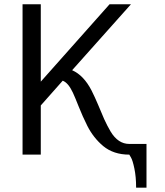

<svg xmlns="http://www.w3.org/2000/svg" viewBox="-20 -720 767 894"><path d="M613.8 153.8Q613.8 103 605.7 64.7Q597.7 26.4 589.8 13.2L582 0Q508.8 0 460.4 -40Q415 -78.1 386.7 -133.8Q364.3 -178.7 346.7 -223.1Q329.1 -267.6 319.3 -288.6Q297.9 -334.5 272 -344.2L169.9 -229V0H85V-700.2H169.9V-339.8L490.2 -700.2H589.8L315.9 -393.1Q370.1 -369.1 406.2 -298.8Q421.9 -267.6 436.5 -232.9Q451.2 -198.2 464.8 -166Q479.5 -133.8 495.1 -107.4Q529.8 -49.8 582 -49.8H662.1V153.8Z"/></svg>

Font: Pfennig
Style: Medium
Weight: 500
Version: Version 20120410 ; ttfautohint (v0.8)